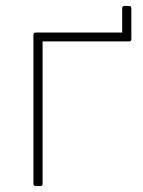

<svg xmlns="http://www.w3.org/2000/svg" viewBox="-20 -616 485 649"><path d="M401 -596H416Q424 -596 424 -588V-484Q424 -476 416 -476H124V5Q124 13 116 13H101Q93 13 93 5V-498Q93 -506 101 -506H393V-588Q393 -596 401 -596Z"/></svg>

Font: LINE Seed JP_TTF Thin
Style: Regular
Weight: 250
Designer: LY Corporation & Fontrix & Fontworks
Version: Version 1.008